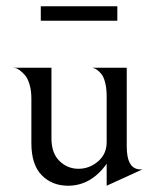

<svg xmlns="http://www.w3.org/2000/svg" viewBox="-20 -580 504 612"><path d="M110 -514V-560H354V-514ZM320 -58Q270 12 197 12Q146 12 113 -21.5Q80 -55 80 -124V-266Q80 -292 74 -311.5Q68 -331 59.5 -340.5Q51 -350 43 -356Q35 -362 29 -363L23 -364H144V-139Q144 -92 169.5 -67Q195 -42 230 -42Q265 -42 292.5 -65.5Q320 -89 320 -127V-273Q320 -297 315.5 -315.5Q311 -334 304 -343Q297 -352 290 -357Q283 -362 278 -363L274 -364H384V-113Q384 -40 428 -40H434L320 12Z"/></svg>

Font: Bellefair
Style: Regular
Weight: 400
Designer: Nick Shinn, Liron Lavi Turkenic
Foundry: Shinntype
Version: Version 1.003;PS 001.003;hotconv 1.0.88;makeotf.lib2.5.64775